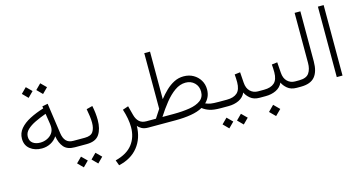

<svg xmlns="http://www.w3.org/2000/svg" viewBox="-91 -1065 3258 1731"><g transform="rotate(-15 1538.5 -199.5)"><path d="M344.2 -638.2 394.5 -588.4 344.2 -538.1 294.4 -588.4ZM209.5 -638.2 259.8 -588.4 209.5 -538.1 159.7 -588.4ZM497.6 0Q427.7 0 395 -38.3Q362.3 -76.7 351.6 -141.6Q328.6 -106 290.8 -86.2Q252.9 -66.4 208 -66.4Q143.1 -66.4 99.4 -101.1Q55.7 -135.7 55.7 -197.3Q55.7 -250 89.8 -290.3Q124 -330.6 182.1 -360.6Q240.2 -390.6 312 -412.6L309.1 -432.1L361.3 -442.4L401.9 -158.2Q408.7 -109.4 431.9 -84.5Q455.1 -59.6 498.5 -59.6H521V0ZM337.4 -231Q337.4 -238.8 336.7 -246.3Q335.9 -253.9 335 -262.2L319.8 -359.9Q265.6 -340.3 218 -317.6Q170.4 -294.9 140.9 -266.6Q111.3 -238.3 111.3 -201.2Q111.3 -161.1 138.4 -141.1Q165.5 -121.1 207.5 -121.1Q241.2 -121.1 271 -134.8Q300.8 -148.4 319.1 -173.1Q337.4 -197.8 337.4 -231Z M500.5 -59.6H606.4Q662.6 -59.6 683.3 -90.8Q704.1 -122.1 704.1 -174.3Q704.1 -202.6 699.5 -237.1Q694.8 -271.5 688.5 -304.2L745.1 -318.8Q759.8 -248.5 759.8 -185.1Q759.8 -101.1 725.8 -50.5Q691.9 0 607.4 0H500.5ZM663.1 95.7 713.4 145.5 663.1 195.8 613.3 145.5ZM528.3 95.7 578.6 145.5 528.3 195.8 478.5 145.5Z M1182.6 0Q1146 0 1122.3 -12.7Q1098.6 -25.4 1086.4 -42.5Q1084.5 73.7 1020.8 153.8Q957 233.9 840.3 259.8L821.8 209.5Q931.2 181.6 982.2 115.5Q1033.2 49.3 1033.2 -44.9Q1033.2 -84 1025.4 -126.5Q1017.6 -168.9 1002.9 -214.8L1056.2 -232.9L1079.1 -146Q1089.8 -105 1114.3 -82.3Q1138.7 -59.6 1180.2 -59.6H1204.1V0Z M1607.9 -364.3Q1658.7 -364.3 1698.2 -341.8Q1737.8 -319.3 1760.5 -281.2Q1783.2 -243.2 1783.2 -195.8Q1782.7 -157.2 1769.5 -128.4Q1756.3 -99.6 1733.9 -78.1Q1758.8 -67.4 1782.7 -63.5Q1806.6 -59.6 1856.4 -59.6H1878.9V0H1856.4Q1794.4 0 1756.6 -12.2Q1718.8 -24.4 1690.9 -46.9Q1647 -22 1582 -11Q1517.1 0 1437 0H1184.6V-59.6H1269.5Q1280.3 -77.6 1295.2 -99.1Q1310.1 -120.6 1320.8 -138.2V-657.7H1374.5V-213.9Q1405.8 -253.4 1441.4 -287.6Q1477.1 -321.8 1518.6 -343Q1560.1 -364.3 1607.9 -364.3ZM1610.4 -304.7Q1558.1 -304.7 1509.3 -270.3Q1460.4 -235.8 1415.8 -179.9Q1371.1 -124 1330.1 -59.6H1435.1Q1517.6 -59.6 1583.5 -70.3Q1649.4 -81.1 1687.7 -109.6Q1726.1 -138.2 1726.1 -190.4Q1726.1 -240.2 1693.4 -272.5Q1660.6 -304.7 1610.4 -304.7Z M1858.4 -59.6H1931.6Q1995.6 -59.6 2028.6 -89.4Q2061.5 -119.1 2062 -187.5Q2062 -208.5 2061 -226.8Q2060.1 -245.1 2058.6 -261.2L2110.8 -267.6L2117.7 -168.5Q2121.1 -115.7 2150.6 -87.6Q2180.2 -59.6 2222.2 -59.6H2241.7V0H2221.7Q2167.5 0 2135 -27.8Q2102.5 -55.7 2091.3 -84Q2071.3 -41 2028.6 -20.5Q1985.8 0 1931.2 0H1858.4ZM2021 95.7 2071.3 145.5 2021 195.8 1971.2 145.5ZM1886.2 95.7 1936.5 145.5 1886.2 195.8 1836.4 145.5Z M2221.7 -59.6H2278.3Q2342.3 -59.6 2375.2 -89.4Q2408.2 -119.1 2408.7 -187.5Q2408.7 -208.5 2407.7 -226.8Q2406.7 -245.1 2405.3 -261.2L2457.5 -267.6L2464.4 -168.5Q2467.8 -115.7 2497.3 -87.6Q2526.9 -59.6 2568.8 -59.6H2588.4V0H2568.4Q2514.2 0 2481.7 -27.8Q2449.2 -55.7 2438 -84Q2418 -41 2375.2 -20.5Q2332.5 0 2277.8 0H2221.7ZM2322.3 92.8 2375 145.5 2322.3 197.8 2270 145.5Z M2568.8 -59.6H2606.9Q2673.8 -59.6 2699 -95.9Q2724.1 -132.3 2724.1 -190.4V-657.7H2777.8V-190.9Q2777.8 -95.7 2737.3 -47.9Q2696.8 0 2606.4 0H2568.8Z M2995.1 -657.7V0H2941.4V-657.7Z"/></g></svg>

Font: Vazirmatn UI ExtraLight
Style: Regular
Weight: 200
Designer: Saber Rastikerdar
Foundry: Saber Rastikerdar
Version: Version 33.003